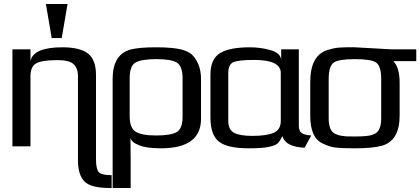

<svg xmlns="http://www.w3.org/2000/svg" viewBox="-20 -730 2097 958"><path d="M459 64Q459 114 473 129Q487 144 537 144V208H528Q432 208 401 175Q369 142 369 69V-350Q369 -410 321 -424Q299 -430 265 -430Q187 -430 159 -413Q132 -396 132 -350V0H42V-484H132V-425Q146 -494 291 -494Q379 -494 419 -463Q459 -432 459 -355ZM288 -540H238L209 -710H317Z M631 -44Q631 -34 631.5 13Q632 60 632 71V208H542V-336Q542 -459 632 -483Q674 -494 758 -494Q842 -494 885 -483Q919 -474 937 -458Q955 -442 969 -411Q983 -378 983 -336V-137Q983 10 783 10Q708 10 672 -6Q634 -21 631 -44ZM891 -149V-339Q891 -400 862 -418Q833 -435 760 -435Q687 -435 656 -418Q627 -401 627 -339V-149Q627 -92 657 -73Q686 -54 759 -54Q831 -54 862 -71Q891 -88 891 -149Z M1471 -103Q1471 -76 1485.5 -66Q1500 -56 1533 -54L1500 7Q1404 3 1389 -51Q1375 -23 1364 -13.5Q1353 -4 1321 3Q1289 10 1221 10Q1115 10 1073 -23Q1030 -56 1030 -144V-357Q1030 -436 1078 -465Q1126 -494 1226 -494Q1282 -494 1331 -479.5Q1380 -465 1383 -432V-484H1471ZM1240 -52Q1308 -52 1344.5 -67Q1381 -82 1381 -127V-366Q1381 -431 1248 -431Q1167 -431 1143 -419Q1119 -407 1119 -366V-127Q1119 -82 1148.5 -67Q1178 -52 1240 -52Z M1751 -494Q1760 -494 1841 -489Q1922 -484 1930 -484H2057V-425H1943Q1974 -391 1974 -319V-153Q1974 -28 1886 -3Q1840 10 1751 10Q1685 10 1655 6.5Q1625 3 1590 -14Q1528 -42 1528 -153V-321Q1528 -455 1616 -481Q1633 -486 1646 -489Q1659 -492 1679.5 -493Q1700 -494 1708 -494Q1716 -494 1751 -494ZM1882 -140V-336Q1882 -402 1855 -419Q1829 -435 1751 -435Q1673 -435 1647 -419Q1620 -402 1620 -336V-140Q1620 -77 1653 -62Q1667 -55 1683 -52.5Q1699 -50 1709 -49.5Q1719 -49 1751 -49Q1814 -49 1837 -57Q1843 -59 1849 -62Q1882 -77 1882 -140Z"/></svg>

Font: Gamestation Display
Style: Regular
Weight: 400
Designer: Jonas Hecksher
Foundry: Jonas Hecksher, Playtypeª, e-types AS
Version: Version 1.003